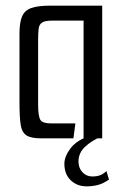

<svg xmlns="http://www.w3.org/2000/svg" viewBox="-20 -490 436 680"><path d="M126 0Q89 0 73 -11Q57 -22 53 -49.5Q49 -77 49 -128V-371Q49 -410 58 -431.5Q67 -453 90.5 -461.5Q114 -470 159 -470H342V0H276V-417H165Q140 -417 129.5 -410.5Q119 -404 117 -389Q115 -374 115 -348V-121Q115 -78 123 -65.5Q131 -53 160 -53H247L240 0ZM287 170Q253 170 230.5 148.5Q208 127 208 90Q208 64 230 35Q252 6 301 -10L338 -6Q303 9 280.5 30.5Q258 52 258 82Q258 105 272 120Q286 135 307 135Q322 135 333.5 131Q345 127 357 116L366 146Q346 160 327 165Q308 170 287 170Z"/></svg>

Font: Smooch Sans Medium
Style: Regular
Weight: 500
Designer: Robert E. Leuschke
Foundry: Robert E. Leuschke
Version: Version 1.010; ttfautohint (v1.8.3)